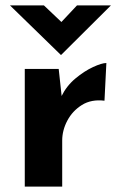

<svg xmlns="http://www.w3.org/2000/svg" viewBox="-20 -693 450 713"><path d="M198 -437 211 -317 208 -335Q227 -374 260 -401.5Q293 -429 325.5 -444Q358 -459 375 -459L368 -319Q319 -325 284 -303Q249 -281 230 -245Q211 -209 211 -171V0H72V-437ZM143 -673 221 -599 187 -589 266 -673H392L207 -489H206L17 -673Z"/></svg>

Font: Reem Kufi Fun
Style: Bold
Weight: 700
Designer: Khaled Hosny
Version: Version 1.005